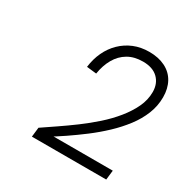

<svg xmlns="http://www.w3.org/2000/svg" viewBox="-107 -1006 600 613"><g transform="rotate(30 193.0 -699.0)"><path d="M86 -488 90 -523Q112 -538 140 -557Q168 -576 197 -597.5Q226 -619 253 -643Q280 -667 301.5 -693.5Q323 -720 336 -747.5Q349 -775 349 -804Q349 -835 329.5 -854Q310 -873 274 -873Q242 -873 219 -859.5Q196 -846 182 -821.5Q168 -797 163 -765L127 -769Q131 -800 143 -825.5Q155 -851 174.5 -870Q194 -889 219.5 -899.5Q245 -910 276 -910Q310 -910 335 -897.5Q360 -885 373 -861.5Q386 -838 386 -806Q386 -774 374 -744Q362 -714 341 -686.5Q320 -659 293.5 -634Q267 -609 238 -587Q209 -565 181 -546Q153 -527 128 -512L130 -523H364L360 -488Z"/></g></svg>

Font: Hanken Grotesk Light
Style: Italic
Weight: 300
Italic angle: -8°
Designer: Alfredo Marco Pradil
Foundry: Hanken Design Co.
Version: Version 3.013